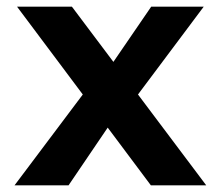

<svg xmlns="http://www.w3.org/2000/svg" viewBox="-20 -554 660 574"><path d="M31 -534 227.5 -271.5 23.5 0H185L302 -172.5L431 0H596.5L392.5 -271.5L589 -534H432L319 -369L195 -534Z"/></svg>

Font: Monaspace Neon
Style: Bold
Weight: 700
Designer: Riley Cran & the Lettermatic Team
Foundry: Lettermatic
Version: Version 1.200 (Monaspace Neon)